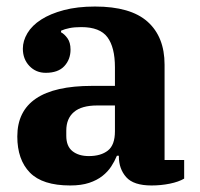

<svg xmlns="http://www.w3.org/2000/svg" viewBox="-20 -556 611 588"><path d="M195 12Q110 12 71.5 -27.5Q33 -67 33 -138Q33 -293 262 -293H332V-350Q332 -411 309 -442Q286 -473 229 -473Q208 -473 193 -470Q178 -467 167 -462V-457Q177 -452 186.5 -439Q196 -426 196 -404Q196 -374 177 -353.5Q158 -333 120 -333Q90 -333 70 -354Q50 -375 50 -407Q50 -431 64 -454.5Q78 -478 106 -496Q134 -514 175.5 -525Q217 -536 271 -536Q380 -536 432 -489.5Q484 -443 484 -358V-66H544V-9Q527 1 500 6.5Q473 12 444 12Q389 12 366.5 -13.5Q344 -39 344 -77V-79H338Q331 -62 320.5 -46Q310 -30 293.5 -17Q277 -4 253 4Q229 12 195 12ZM252 -78Q289 -78 310.5 -95Q332 -112 332 -154V-233H278Q230 -233 206.5 -213Q183 -193 183 -156V-140Q183 -108 202 -93Q221 -78 252 -78Z"/></svg>

Font: IBM Plex Serif
Style: Bold
Weight: 700
Designer: Mike Abbink, Paul van der Laan, Pieter van Rosmalen
Foundry: Bold Monday
Version: Version 2.008